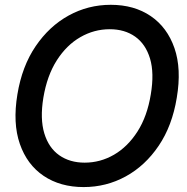

<svg xmlns="http://www.w3.org/2000/svg" viewBox="-20 -757 766 787"><path d="M322.8 9.8Q227.1 9.8 158.9 -36.1Q90.8 -82 61.3 -167.2Q31.7 -252.4 51.3 -370.1Q70.3 -485.4 126 -567.4Q181.6 -649.4 261.5 -693.4Q341.3 -737.3 434.1 -737.3Q529.8 -737.3 597.7 -691.2Q665.5 -645 695.1 -559.8Q724.6 -474.6 704.6 -356.4Q686 -241.7 630.6 -159.7Q575.2 -77.6 495.4 -33.9Q415.5 9.8 322.8 9.8ZM327.1 -90.3Q391.1 -90.3 447.3 -122.8Q503.4 -155.3 543.5 -217.8Q583.5 -280.3 598.1 -370.1Q612.8 -457.5 595 -516.8Q577.1 -576.2 534.2 -606.7Q491.2 -637.2 429.7 -637.2Q365.7 -637.2 309.3 -604.7Q252.9 -572.3 212.9 -509.8Q172.9 -447.3 157.7 -356.4Q143.6 -270 161.6 -210.4Q179.7 -150.9 222.9 -120.6Q266.1 -90.3 327.1 -90.3Z"/></svg>

Font: Inter Tight Medium
Style: Italic
Weight: 500
Italic angle: -9.39999°
Designer: Rasmus Andersson
Foundry: rsms
Version: Version 3.004